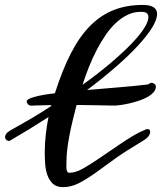

<svg xmlns="http://www.w3.org/2000/svg" viewBox="-41 -729 655 777"><path d="M528.8 -681.2Q501 -681.2 476.1 -669.4Q451.2 -657.7 429 -637.2Q406.7 -616.7 387.2 -588.4Q367.7 -560.1 350.6 -527.3Q333.5 -494.6 319.1 -458.5Q304.7 -422.4 293 -385.7Q358.9 -433.1 408.7 -475.6Q458.5 -518.1 492.2 -553.2Q525.9 -588.4 542.7 -615.5Q559.6 -642.6 559.6 -659.7Q559.6 -669.4 553.5 -675.3Q547.4 -681.2 528.8 -681.2ZM578.1 -393.1Q589.8 -387.2 589.8 -378.9Q589.8 -366.2 580.3 -355.5Q570.8 -344.7 555.4 -336.2Q540 -327.6 520.8 -321.3Q501.5 -314.9 482.2 -310.5Q462.9 -306.2 445.3 -303.7Q425.8 -301.3 416 -301.8Q377.9 -302.7 340.8 -303.2L269 -304.2Q254.4 -249.5 246.1 -210.7Q237.8 -171.9 233.6 -143.3Q229.5 -114.7 228.5 -93.8Q227.5 -72.8 227.5 -53.2Q227.5 -42.5 230.5 -36.1Q233.4 -29.8 240.2 -29.8Q264.2 -29.8 293 -45.9Q322.3 -62 358.4 -86.9L439.5 -142.1Q505.9 -187.5 539.1 -200.7Q541.5 -201.7 548.8 -205.1Q552.7 -206.5 556.2 -206.5Q566.9 -206.5 566.9 -195.3Q566.9 -188 560.5 -178.2Q553.7 -168.9 539.1 -160.2Q464.4 -115.2 428.7 -89.8L345.2 -29.3Q308.1 -2.9 277.3 12.7Q246.1 28.3 214.4 28.3Q187 28.3 171.9 13.7Q157.2 -1 150.1 -22.2Q143.1 -43.5 141.6 -67.9Q140.1 -92.3 140.1 -111.3Q140.1 -148.4 144.3 -185.1Q148.4 -221.7 155.3 -255.4L78.6 -207L0 -160.2Q-2.4 -158.7 -5.4 -158.7Q-10.7 -158.7 -15.6 -163.3Q-20.5 -168 -20.5 -174.8Q-20.5 -180.2 -16.1 -187Q-11.7 -193.8 0 -200.7L86.4 -250Q127.4 -274.4 165.5 -299.3L166.5 -303.7L104 -302.2Q99.1 -302.2 94.7 -301.8Q90.3 -301.3 86.4 -301.3Q78.1 -301.3 73 -306.4Q67.9 -311.5 66.9 -317.9Q66.9 -323.2 75.2 -328.1Q83.5 -333 98.6 -336.9Q113.8 -341.3 134.8 -345Q155.8 -348.6 181.2 -351.6Q210.4 -443.4 244.6 -510.7Q278.8 -578.1 321.5 -622.1Q364.3 -666 417 -687.5Q469.7 -709 536.1 -709Q566.9 -709 580.8 -699.5Q594.7 -689.9 594.7 -672.9Q594.7 -649.4 574 -616.2Q553.2 -583 515.9 -542.7Q478.5 -502.4 426.5 -457.3Q374.5 -412.1 311.5 -364.7Q342.8 -367.7 375 -370.1L438.5 -375.5Q469.7 -377.9 499.8 -380.9Q529.8 -383.8 557.1 -387.2Q562.5 -388.7 564.9 -391.4Q567.4 -394 573.2 -394Q575.2 -394 578.1 -393.1Z"/></svg>

Font: Meddon
Style: Regular
Weight: 400
Designer: Vernon Adams
Foundry: Vernon Adams
Version: Version 1.000